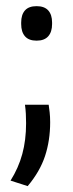

<svg xmlns="http://www.w3.org/2000/svg" viewBox="-20 -479 239 630"><path d="M61.9 -135.4H139.7Q141.1 -126.1 142.9 -110.8Q144.6 -95.6 144.6 -78Q144.6 -18.1 127.8 32.9Q111 83.9 70.8 131.7L14.6 113.6Q40.7 72.1 53.1 26.5Q65.6 -19.2 65.6 -74.7Q65.6 -90.8 64.8 -105.6Q64 -120.5 61.9 -135.4ZM100.1 -345.6Q74.3 -345.6 61.9 -360Q49.5 -374.3 49.5 -400V-405Q49.5 -430.8 61.9 -444.8Q74.3 -458.8 100.1 -458.8Q125.7 -458.8 138.3 -444.8Q150.9 -430.8 150.9 -405V-400Q150.9 -374.3 138.3 -360Q125.7 -345.6 100.1 -345.6Z"/></svg>

Font: Anek Kannada Medium
Style: Regular
Weight: 500
Designer: Vaishnavi Murthy, Maithili Shingre (Kannada) & Yesha Goshar (Latin)
Foundry: Ek Type
Version: Version 1.003